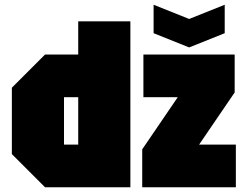

<svg xmlns="http://www.w3.org/2000/svg" viewBox="-20 -790 1035 810"><path d="M530 -700V0H170L30 -140V-420L170 -560H310V-700ZM250 -180H310V-380H250ZM580 0V-160L730 -380H585V-560H970V-400L820 -180H975V0ZM928 -770V-650L778 -590L628 -650V-770L778 -710Z"/></svg>

Font: Tektur Condensed Black
Style: Regular
Weight: 900
Width: 3
Designer: Adam Jagosz
Foundry: Adam Jagosz
Version: Version 1.005;gftools[0.9.30]